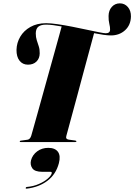

<svg xmlns="http://www.w3.org/2000/svg" viewBox="-20 -848 802 1146"><path d="M376 -37Q370 -17.5 390.5 -14.5L427 -9.5Q436 -8.5 436 -4.5Q436 0 428 0H104Q98 0 98 -4Q98 -8 104.5 -8.5L144 -14Q159.5 -16 166.5 -38Q168 -43.5 177.8 -77.8Q187.5 -112 202.5 -165.8Q217.5 -219.5 235.2 -283.5Q253 -347.5 271.2 -413Q289.5 -478.5 305.5 -536Q321.5 -593.5 332.8 -634.5Q344 -675.5 348 -690Q321 -695 297.2 -698Q273.5 -701 255 -701Q224.5 -701 209.2 -689Q194 -677 193.5 -649Q193.5 -626 199.5 -607.8Q205.5 -589.5 211.5 -571Q217.5 -552.5 217 -529Q216.5 -499 197.5 -480.5Q178.5 -462 147 -462Q115 -462 96.5 -485.8Q78 -509.5 78.5 -550.5Q79.5 -592.5 100.8 -628.8Q122 -665 161.5 -687.2Q201 -709.5 255.5 -709.5Q283.5 -709.5 324.8 -703.5Q366 -697.5 411.5 -688.5Q457 -679.5 498.8 -670.5Q540.5 -661.5 571 -655.5Q601.5 -649.5 611.5 -649.5Q637 -649.5 637 -671.5Q637.5 -685.5 632.5 -705.8Q627.5 -726 628 -753Q628.5 -786 647.5 -807Q666.5 -828 695.5 -828Q724 -828 743 -806.2Q762 -784.5 761.5 -749.5Q760.5 -698.5 726.5 -667.5Q692.5 -636.5 642 -636.5Q623.5 -636.5 597.5 -640.2Q571.5 -644 541.5 -650Q538.5 -639 528.5 -601.8Q518.5 -564.5 503.8 -510.5Q489 -456.5 472.5 -394.5Q456 -332.5 439.5 -271.2Q423 -210 409 -158.8Q395 -107.5 386.2 -74.5Q377.5 -41.5 376 -37ZM233 177.5Q187.5 177.5 173 156.5Q158.5 135.5 165 109Q174 76 202.2 55.2Q230.5 34.5 268 34.5Q308.5 34.5 325.8 58Q343 81.5 331.5 126Q314 192.5 263.2 231Q212.5 269.5 139.5 278Q133 279 133.5 274Q134 268.5 139.5 268Q179.5 264.5 212 250.2Q244.5 236 264.8 218.2Q285 200.5 288.5 187Q291 177.5 281.5 177.5Z"/></svg>

Font: Fraunces 144pt Black
Style: Italic
Weight: 900
Italic angle: -16°
Version: Version 1.000;[0bf87f6ff]